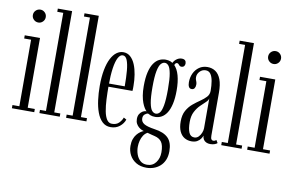

<svg xmlns="http://www.w3.org/2000/svg" viewBox="-96 -929 2071 1357"><g transform="rotate(10 940.0 -250.5)"><path d="M17.5 0V-23H67V-500.5H17.5V-523.5H127V-23H178V0ZM96 -629Q76.5 -629 62.8 -642.5Q49 -656 49 -675Q49 -694.5 62.8 -708Q76.5 -721.5 96 -721.5Q114.5 -721.5 128 -708Q141.5 -694.5 141.5 -675Q141.5 -656 128 -642.5Q114.5 -629 96 -629Z M215 0V-23H258V-727H215V-750H317.5V-23H361V0Z M406.5 0V-23H449.5V-727H406.5V-750H509V-23H552.5V0Z M726.5 10.5Q691.5 10.5 667.2 -12.5Q643 -35.5 628.5 -74.8Q614 -114 607.8 -162.8Q601.5 -211.5 601.5 -263Q601.5 -328.5 611 -378.2Q620.5 -428 637.5 -461Q654.5 -494 677 -510.5Q699.5 -527 725 -527Q755 -527 776.2 -507.8Q797.5 -488.5 810.8 -456.5Q824 -424.5 830.2 -385Q836.5 -345.5 836.5 -305.5Q836.5 -296 836.5 -286.8Q836.5 -277.5 835.5 -268.5H656V-291H776Q776 -355 771.8 -403Q767.5 -451 756.5 -477.8Q745.5 -504.5 725 -504.5Q706 -504.5 692 -478.5Q678 -452.5 670.5 -401.8Q663 -351 663 -276Q663 -224.5 665.2 -177.5Q667.5 -130.5 674.5 -93.8Q681.5 -57 695.5 -35.8Q709.5 -14.5 732.5 -14.5Q765 -14.5 783.2 -33.5Q801.5 -52.5 808 -72.5L828 -61.5Q818.5 -32.5 792 -11Q765.5 10.5 726.5 10.5Z M1026.5 249Q983 249 952.2 230.8Q921.5 212.5 905.2 182.2Q889 152 889 116Q889 88.5 896.2 67.8Q903.5 47 915.2 32.8Q927 18.5 940 9.5Q953 0.5 963.5 -3Q958.5 -4 948.2 -8.5Q938 -13 927 -22Q916 -31 908.2 -45.2Q900.5 -59.5 900.5 -79Q900.5 -100.5 909.2 -114.5Q918 -128.5 930 -135.8Q942 -143 951.5 -143.5Q953 -143.5 955.8 -143.8Q958.5 -144 959 -143.5Q951.5 -150 942.8 -163.8Q934 -177.5 926 -198.5Q918 -219.5 913 -249Q908 -278.5 908 -316Q908 -376 917.8 -416.5Q927.5 -457 944.5 -481.5Q961.5 -506 983 -516.5Q1004.5 -527 1028 -527Q1067 -527 1092.2 -502.5Q1117.5 -478 1130 -432.8Q1142.5 -387.5 1142.5 -325.5Q1142.5 -269 1133.2 -228.8Q1124 -188.5 1107.8 -163.5Q1091.5 -138.5 1070.2 -127Q1049 -115.5 1025.5 -115.5Q1003 -115.5 990.5 -121.2Q978 -127 975.5 -128.5Q975 -129 974 -129.2Q973 -129.5 971.5 -129.5Q962 -129.5 949.5 -119.5Q937 -109.5 937 -90Q937 -65.5 959.2 -51.5Q981.5 -37.5 1036 -29.5Q1102.5 -20.5 1134.5 11.2Q1166.5 43 1166.5 106.5Q1166.5 143 1154.8 170Q1143 197 1122.8 214.5Q1102.5 232 1077.8 240.5Q1053 249 1026.5 249ZM1026.5 227.5Q1066.5 227.5 1089.5 197.2Q1112.5 167 1112.5 124Q1112.5 73.5 1096 50Q1079.5 26.5 1045.5 18.5Q1033 15.5 1022.5 12.8Q1012 10 1004.2 7.8Q996.5 5.5 992 4.5Q974.5 13.5 963.2 31Q952 48.5 946.5 70Q941 91.5 941 114Q941 141.5 950 167.5Q959 193.5 977.8 210.5Q996.5 227.5 1026.5 227.5ZM1025.5 -139Q1041 -139 1053.2 -153Q1065.5 -167 1073 -206.8Q1080.5 -246.5 1080.5 -323.5Q1080.5 -397.5 1073.2 -436.2Q1066 -475 1054 -489.5Q1042 -504 1027 -504Q1012 -504 999 -489.5Q986 -475 978 -435.2Q970 -395.5 970 -320.5Q970 -245 977.8 -205.8Q985.5 -166.5 998.2 -152.8Q1011 -139 1025.5 -139ZM1074.5 -495.5Q1078 -520.5 1097.5 -537.2Q1117 -554 1139 -554Q1156 -554 1163.8 -546Q1171.5 -538 1171.5 -524.5Q1171.5 -512 1164.8 -504.5Q1158 -497 1146 -497Q1137 -497 1132 -502Q1127 -507 1123 -512Q1119 -517 1111.5 -517Q1105 -517 1099.8 -510.5Q1094.5 -504 1094.5 -494.5Z M1307.5 10Q1279.5 10 1257 -3.2Q1234.5 -16.5 1221.5 -44.5Q1208.5 -72.5 1208.5 -116Q1208.5 -162.5 1225.8 -193.5Q1243 -224.5 1268.5 -245.8Q1294 -267 1319.5 -284.2Q1345 -301.5 1362.2 -320Q1379.5 -338.5 1379.5 -365Q1379.5 -403.5 1374.2 -434.5Q1369 -465.5 1356.2 -483.8Q1343.5 -502 1321 -502Q1296 -502 1278.5 -483.8Q1261 -465.5 1261 -442.5Q1261 -431.5 1263.8 -424Q1266.5 -416.5 1269.2 -409Q1272 -401.5 1272 -390.5Q1272 -374.5 1265.2 -364.2Q1258.5 -354 1244.5 -354Q1230.5 -354 1224 -366Q1217.5 -378 1217.5 -398.5Q1217.5 -433.5 1231.2 -462.8Q1245 -492 1270.2 -509.5Q1295.5 -527 1329 -527Q1362.5 -527 1387.2 -510Q1412 -493 1425.8 -456.8Q1439.5 -420.5 1439.5 -362.5V-55Q1439.5 -35.5 1444.8 -28.2Q1450 -21 1458.5 -21Q1465.5 -21 1471.2 -24Q1477 -27 1480 -30L1492 -10Q1486.5 -4 1472.8 1Q1459 6 1441.5 6Q1425.5 6 1413 0.2Q1400.5 -5.5 1393.2 -16.5Q1386 -27.5 1385 -44.5Q1382 -34.5 1373 -21.5Q1364 -8.5 1348 0.8Q1332 10 1307.5 10ZM1322.5 -20.5Q1340 -20.5 1352.8 -33.2Q1365.5 -46 1372.5 -63.8Q1379.5 -81.5 1379.5 -96V-312Q1378 -298 1361.8 -282.8Q1345.5 -267.5 1324.5 -247.2Q1303.5 -227 1287.8 -197Q1272 -167 1272 -123.5Q1272 -74 1283.8 -47.2Q1295.5 -20.5 1322.5 -20.5Z M1520 0V-23H1563V-727H1520V-750H1622.5V-23H1666V0Z M1706 0V-23H1755.5V-500.5H1706V-523.5H1815.5V-23H1866.5V0ZM1784.5 -629Q1765 -629 1751.2 -642.5Q1737.5 -656 1737.5 -675Q1737.5 -694.5 1751.2 -708Q1765 -721.5 1784.5 -721.5Q1803 -721.5 1816.5 -708Q1830 -694.5 1830 -675Q1830 -656 1816.5 -642.5Q1803 -629 1784.5 -629Z"/></g></svg>

Font: Imbue 48pt Light
Style: Regular
Weight: 300
Designer: Tyler Finck
Foundry: Etcetera Type Company
Version: Version 1.102